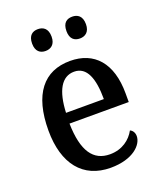

<svg xmlns="http://www.w3.org/2000/svg" viewBox="-140 -836 786 935"><g transform="rotate(-20 253.5 -368.0)"><path d="M346 -633C373 -633 397 -648 397 -689C397 -732 373 -746 346 -746C318 -746 296 -732 296 -689C296 -648 318 -633 346 -633ZM168 -633C195 -633 219 -648 219 -689C219 -732 195 -746 168 -746C141 -746 118 -732 118 -689C118 -648 141 -633 168 -633ZM272 10C389 10 443 -48 443 -92C443 -111 433 -124 421 -129C399 -88 355 -53 291 -53C205 -53 159 -117 156 -261H463V-306C463 -464 387 -547 262 -547C126 -547 48 -452 48 -264C48 -91 129 10 272 10ZM354 -316H158C163 -429 198 -491 263 -491C329 -491 354 -422 354 -316Z"/></g></svg>

Font: Noto Serif Tamil SemiCondensed Medium
Style: Regular
Weight: 500
Width: 4
Designer: Indian Type Foundry, Tom Grace, and the Monotype Design Team
Foundry: Monotype Imaging Inc.
Version: Version 2.004